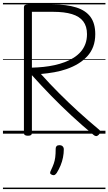

<svg xmlns="http://www.w3.org/2000/svg" viewBox="-20 -905 734 1300"><path d="M169 14Q155 14 148.5 9.5Q142 5 142 -5V-856Q142 -866 149 -870.5Q156 -875 170 -875H334Q432 -875 496.5 -854.5Q561 -834 593 -790Q625 -746 625 -674Q625 -627 611 -589.5Q597 -552 570.5 -523.5Q544 -495 509.5 -474Q475 -453 434 -438.5Q393 -424 348 -416Q303 -408 257 -404Q315 -339 379.5 -274.5Q444 -210 512 -148Q580 -86 651 -27Q659 -21 659.5 -12.5Q660 -4 648 8Q639 17 630.5 16.5Q622 16 613 8Q538 -54 465 -121.5Q392 -189 324.5 -258.5Q257 -328 196 -396V-5Q196 5 190 9.5Q184 14 169 14ZM196 -447Q236 -448 274.5 -452Q313 -456 349.5 -464Q386 -472 419 -484.5Q452 -497 479.5 -514.5Q507 -532 527 -555Q547 -578 558 -607.5Q569 -637 569 -674Q569 -727 543.5 -760.5Q518 -794 467 -809.5Q416 -825 339 -825H196ZM332 279Q321 274 319.5 267.5Q318 261 325 248Q337 223 344 203Q351 183 354 160Q357 137 357 102Q357 91 363 84.5Q369 78 382 78Q397 78 404.5 86Q412 94 412 106Q412 133 406.5 161Q401 189 390 215.5Q379 242 364 266Q357 276 350 279.5Q343 283 332 279ZM0 365H694V375H0ZM0 -20H694V0H0ZM0 -505H694V-500H0ZM0 -885H694V-875H0Z"/></svg>

Font: Playwrite AT Guides
Style: Regular
Weight: 400
Designer: Veronika Burian, José Scaglione
Foundry: TypeTogether
Version: Version 1.003